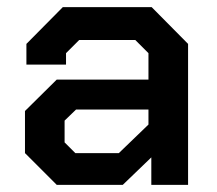

<svg xmlns="http://www.w3.org/2000/svg" viewBox="-20 -518 607 538"><path d="M50 -89V-207L139 -295H396V-369L359 -406H202L165 -369V-337H54V-395L156 -498H405L507 -395V0H404V-77L324 0H139ZM313 -89 396 -169V-211H193L161 -180V-119L191 -89Z"/></svg>

Font: Chakra Petch SemiBold
Style: Regular
Weight: 600
Designer: Katatrad Aksorn Co.,Ltd.
Foundry: Cadson Demak Co.,Ltd.
Version: Version 1.000; ttfautohint (v1.6)